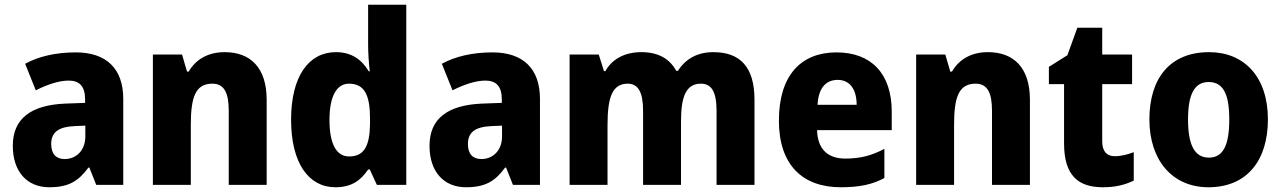

<svg xmlns="http://www.w3.org/2000/svg" viewBox="-20 -780 5411 810"><path d="M300 -559C215 -559 143 -542 86 -511L131 -399C181 -424 229 -440 270 -440C314 -440 339 -417 339 -361V-346L256 -343C111 -337 34 -280 34 -165C34 -57 93 10 188 10C270 10 311 -16 353 -73H357L386 0H500V-363C500 -492 427 -559 300 -559ZM295 -248 340 -250V-204C340 -146 302 -109 253 -109C218 -109 196 -129 196 -172C196 -220 224 -245 295 -248Z M928 -560C859 -560 807 -531 776 -478H769L748 -550H625V0H785V-253C785 -371 805 -427 876 -427C926 -427 945 -388 945 -313V0H1105V-359C1105 -495 1036 -560 928 -560Z M1395 10C1464 10 1503 -20 1533 -65H1540L1570 0H1694V-760H1533V-591C1533 -557 1536 -512 1540 -479H1536C1506 -528 1464 -560 1397 -560C1283 -560 1208 -459 1208 -275C1208 -92 1282 10 1395 10ZM1453 -120C1401 -120 1370 -169 1370 -274C1370 -375 1401 -427 1452 -427C1519 -427 1541 -377 1541 -280V-258C1540 -164 1516 -120 1453 -120Z M2058 -559C1973 -559 1901 -542 1844 -511L1889 -399C1939 -424 1987 -440 2028 -440C2072 -440 2097 -417 2097 -361V-346L2014 -343C1869 -337 1792 -280 1792 -165C1792 -57 1851 10 1946 10C2028 10 2069 -16 2111 -73H2115L2144 0H2258V-363C2258 -492 2185 -559 2058 -559ZM2053 -248 2098 -250V-204C2098 -146 2060 -109 2011 -109C1976 -109 1954 -129 1954 -172C1954 -220 1982 -245 2053 -248Z M2989 -560C2923 -560 2872 -532 2840 -481H2833C2807 -529 2761 -560 2686 -560C2613 -560 2561 -529 2534 -480H2528L2506 -550H2383V0H2543V-252C2543 -367 2562 -427 2628 -427C2672 -427 2693 -392 2693 -312V0H2853V-268C2853 -372 2874 -427 2937 -427C2981 -427 3003 -394 3003 -312V0H3163V-359C3163 -497 3103 -560 2989 -560Z M3509 -559C3359 -559 3266 -462 3266 -271C3266 -84 3366 10 3527 10C3607 10 3661 -2 3711 -29V-152C3656 -123 3608 -111 3546 -111C3469 -111 3429 -154 3427 -231H3742V-309C3742 -470 3655 -559 3509 -559ZM3514 -443C3566 -443 3594 -402 3594 -338H3429C3433 -411 3466 -443 3514 -443Z M4148 -560C4079 -560 4027 -531 3996 -478H3989L3968 -550H3845V0H4005V-253C4005 -371 4025 -427 4096 -427C4146 -427 4165 -388 4165 -313V0H4325V-359C4325 -495 4256 -560 4148 -560Z M4683 -121C4649 -121 4630 -142 4630 -183V-425H4756V-550H4630V-663H4525L4483 -547L4405 -498V-425H4469V-175C4469 -37 4531 10 4633 10C4688 10 4727 -1 4763 -18V-138C4736 -128 4710 -121 4683 -121Z M5329 -276C5329 -458 5227 -560 5081 -560C4917 -560 4829 -451 4829 -276C4829 -105 4925 10 5078 10C5243 10 5329 -106 5329 -276ZM4992 -276C4992 -380 5018 -434 5079 -434C5142 -434 5166 -380 5166 -276C5166 -171 5142 -115 5080 -115C5018 -115 4992 -172 4992 -276Z"/></svg>

Font: Noto Sans Thai Looped SemiCondensed ExtraBold
Style: Regular
Weight: 800
Width: 4
Designer: Sasikarn Vongin, Ben Mitchell
Foundry: The Fontpad Ltd
Version: Version 1.001